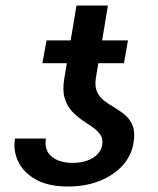

<svg xmlns="http://www.w3.org/2000/svg" viewBox="-20 -677 583 707"><path d="M356.4 -144Q359.9 -166.5 349.1 -181.6Q338.4 -196.8 320.1 -209.2Q301.8 -221.7 281.2 -235.8Q260.7 -250 243.4 -269Q226.1 -288.1 217.8 -316.9Q209.5 -345.7 216.8 -388.2L261.7 -656.7H377.4L333 -389.6Q328.1 -358.4 337.6 -338.4Q347.2 -318.4 365.2 -304.9Q383.3 -291.5 404.1 -279.3Q424.8 -267.1 442.4 -251.7Q460 -236.3 469 -212.6Q478 -189 471.7 -151.4Q464.4 -104 431.6 -67.9Q398.9 -31.7 347.2 -11Q295.4 9.8 231 9.8Q157.7 9.8 111.8 -16.1Q65.9 -42 46.9 -82.5Q27.8 -123 35.2 -167H148.9Q144.5 -133.3 158.2 -113.8Q171.9 -94.2 195.8 -85.7Q219.7 -77.1 245.6 -77.1Q277.3 -77.1 301 -85.7Q324.7 -94.2 339.1 -109.4Q353.5 -124.5 356.4 -144ZM451.2 -528.3 436.5 -444.3H136.2L151.4 -528.3Z"/></svg>

Font: Inter 20pt Medium
Style: Italic
Weight: 500
Italic angle: -9.3988°
Version: Version 4.001;git-66647c0bb